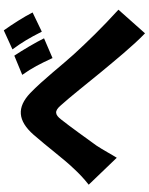

<svg xmlns="http://www.w3.org/2000/svg" viewBox="97 -892 805 1040"><g transform="rotate(-90 500.0 -371.5)"><path d="M20 -294 166 -142C185 -172 208 -216 232 -252C271 -306 337 -398 373 -443C399 -477 419 -481 449 -446C497 -393 571 -299 631 -226C692 -153 771 -55 840 11L968 -133C870 -222 792 -303 726 -375C670 -436 589 -541 516 -611C439 -684 367 -679 291 -593C227 -520 154 -423 111 -379C79 -344 53 -320 20 -294ZM719 -697 615 -654C654 -599 674 -559 706 -490L813 -536C791 -581 749 -652 719 -697ZM856 -754 753 -707C792 -654 814 -617 849 -548L953 -598C931 -642 887 -711 856 -754Z"/></g></svg>

Font: Noto Sans HK Black
Style: Regular
Weight: 900
Designer: Ryoko NISHIZUKA 西塚涼子 (kana, bopomofo & ideographs); Paul D. Hunt (Latin, Greek & Cyrillic); Sandoll Communications 산돌커뮤니
Foundry: Adobe
Version: Version 2.004;hotconv 1.0.118;makeotfexe 2.5.65603